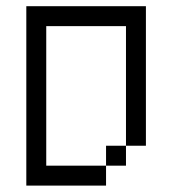

<svg xmlns="http://www.w3.org/2000/svg" viewBox="-20 -582 540 602"><path d="M62.5 -562.5V0H312.5V-62.5H125V-500H375Q375 -500 375 -125H312.5V-62.5H375V-125H437.5V-562.5Z"/></svg>

Font: CalcUnifontExMono
Style: Regular
Weight: 500
Version: Version 15.0.06